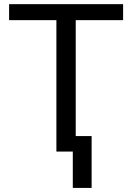

<svg xmlns="http://www.w3.org/2000/svg" viewBox="-20 -731 637 926"><path d="M573.7 -633.8H345.2V0H252V-633.8H23.9V-710.9H573.7ZM421.9 175.3H331.1V-74.7H421.9Z"/></svg>

Font: Noboto
Style: Regular
Weight: 400
Designer: Google
Version: Version 2.001101; 2014